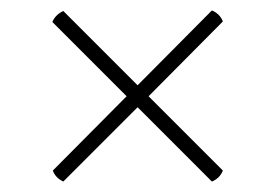

<svg xmlns="http://www.w3.org/2000/svg" viewBox="-20 -537 526 367"><path d="M264 -353 406 -211Q400 -196 385 -190L243 -332L101 -190Q86 -197 81 -211L222 -353L80 -495Q86 -509 101 -516L243 -374L385 -517Q400 -511 406 -496Z"/></svg>

Font: Arima Madurai Thin
Style: Regular
Weight: 250
Designer: Joana Correia and Natanael Gama
Foundry: NDISCOVER
Version: Version 1.019; ttfautohint (v1.5) -l 7 -r 28 -G 50 -x 13 -D 